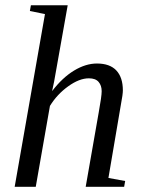

<svg xmlns="http://www.w3.org/2000/svg" viewBox="-20 -714 540 734"><path d="M151.9 -660.2 94.2 -671.9 98.1 -693.8H238.8L187 -402.8L179.2 -365.7Q218.3 -417 262.9 -444.1Q307.6 -471.2 350.6 -471.2Q399.9 -471.2 424.8 -444.6Q449.7 -418 449.7 -368.2Q449.7 -361.3 447.8 -347.2Q445.8 -333 394.5 -33.7L458.5 -22L454.6 0H307.6L357.4 -284.2Q368.7 -346.2 368.7 -365.2Q368.7 -387.2 356.9 -400.9Q345.2 -414.6 319.8 -414.6Q283.2 -414.6 240.7 -384Q198.2 -353.5 170.9 -309.1L116.7 0H36.1Z"/></svg>

Font: Liberation Serif
Style: Italic
Weight: 400
Italic angle: -16.333°
Designer: Steve Matteson
Foundry: Ascender Corporation
Version: Version 2.1.5